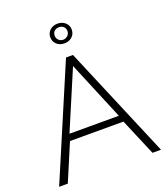

<svg xmlns="http://www.w3.org/2000/svg" viewBox="-162 -1030 999 1144"><g transform="rotate(-20 337.5 -458.5)"><path d="M14 0 316 -710H360L660 0H606L507 -234H168L69 0ZM180 -276H493L338 -648ZM269 -855Q269 -882 288.5 -899.5Q308 -917 337 -917Q366 -917 385.5 -899.5Q405 -882 405 -855Q405 -827 385.5 -809.5Q366 -792 337 -792Q308 -792 288.5 -809.5Q269 -827 269 -855ZM337 -894Q320 -894 308.5 -883.5Q297 -873 297 -855Q297 -838 308.5 -826.5Q320 -815 337 -815Q353 -815 365.5 -826.5Q378 -838 378 -855Q378 -873 366.5 -883.5Q355 -894 337 -894Z"/></g></svg>

Font: Raleway
Style: Light
Weight: 300
Designer: Matt McInerney, Pablo Impallari, Rodrigo Fuenzalida
Foundry: Matt McInerney, Pablo Impallari, Rodrigo Fuenzalida
Version: Version 3.000